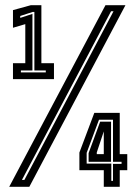

<svg xmlns="http://www.w3.org/2000/svg" viewBox="-20 -720 536 740"><path d="M30 -415V-476.5H77.5V-627L30 -613V-681L99 -700H139.5V-476.5H188V-415ZM60.5 -441H156.5V-448.5H112.5V-674H106L58 -658.5V-651L105 -666.5V-448.5H60.5ZM15.5 0 386.5 -700H463.5L93 0ZM64.5 -26.5H74L417.5 -676.5H408ZM380 0V-64H286V-132L343.5 -285H441.5V-126H470.5V-64H441.5V0ZM409 -23H415.5V-88.5H448.5V-96.5H415.5V-258.5H361.5L314 -131V-89.5H409ZM321.5 -96.5V-130L366 -251H408V-96.5ZM353 -126H380V-213.5L353 -132.5Z"/></svg>

Font: Tourney Condensed Regular
Style: Bold
Weight: 700
Width: 3
Designer: Tyler Finck
Foundry: Etcetera Type Co
Version: Version 1.010; ttfautohint (v1.8.3)